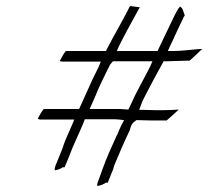

<svg xmlns="http://www.w3.org/2000/svg" viewBox="-20 -593 690 636"><path d="M105 -200C107 -199 110 -197 113 -197H226L219 -180C207 -152 196 -130 188 -105V-104L167 -52C163 -43 161 -37 161 -29C172 -30 181 -34 188 -39H194L209 -75C223 -114 241 -148 256 -185L261 -198H350C357 -198 365 -198 375 -197L391 -195L382 -178C377 -167 372 -157 368 -146L367 -145C350 -107 332 -69 319 -31L303 13C302 16 302 19 302 23C313 22 324 17 331 12H337L355 -33L358 -44C374 -83 391 -122 410 -162C411 -164 412 -179 425 -190L432 -195H438C453 -195 467 -194 480 -194H532C544 -204 558 -217 572 -230C557 -229 537 -228 519 -228H498C483 -228 469 -229 457 -229H441L447 -245C452 -259 458 -271 463 -280C480 -313 497 -345 516 -379L522 -390H533C553 -390 575 -392 596 -392H608C622 -404 635 -417 650 -431L633 -430C608 -428 582 -424 554 -424H536L544 -442C549 -451 554 -463 559 -474C568 -494 578 -514 587 -533V-534L592 -542C586 -557 586 -567 576 -571C570 -565 561 -548 553 -531C538 -500 523 -469 508 -437L502 -424H367L375 -442C397 -486 420 -527 443 -569L411 -573C407 -567 407 -566 403 -558C382 -517 357 -475 337 -436L331 -424H198C191 -415 184 -403 178 -391C180 -390 183 -389 187 -389H314L307 -372C300 -357 293 -343 285 -327C273 -301 260 -272 248 -245L242 -232H125C117 -222 111 -212 105 -200ZM277 -232 296 -275C308 -306 324 -336 337 -364L338 -366C340 -370 342 -372 342 -373L343 -377L354 -390H485L477 -372C454 -326 432 -290 412 -244L405 -230L392 -231C383 -232 374 -232 366 -232Z"/></svg>

Font: SolarCharger
Style: 152
Weight: 100
Designer: Mew Too
Foundry: Cannot Into Space Fonts/KineticPlasma Fonts
Version: Version 1.100